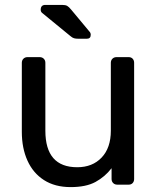

<svg xmlns="http://www.w3.org/2000/svg" viewBox="-20 -753 642 783"><path d="M268 10Q204 10 159.5 -18.5Q115 -47 92 -98Q69 -149 69 -215V-497Q69 -507 75.5 -513.5Q82 -520 92 -520H142Q152 -520 158.5 -513.5Q165 -507 165 -497V-220Q165 -71 295 -71Q357 -71 394.5 -110.5Q432 -150 432 -220V-497Q432 -507 438.5 -513.5Q445 -520 455 -520H505Q515 -520 521 -513.5Q527 -507 527 -497V-23Q527 -13 521 -6.5Q515 0 505 0H458Q448 0 441.5 -6.5Q435 -13 435 -23V-67Q408 -32 369.5 -11Q331 10 268 10ZM300 -595Q289 -595 282 -597Q275 -599 267 -606L151 -701Q146 -706 146 -713Q146 -733 165 -733H233Q247 -733 254 -729Q261 -725 270 -714L345 -624Q350 -619 350 -611Q350 -595 334 -595Z"/></svg>

Font: RubikRegular
Style: Regular
Weight: 400
Designer: Hubert and Fischer
Foundry: Hubert and Fischer
Version: Version 2.300;gftools[0.9.30]